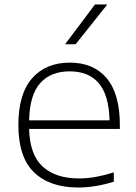

<svg xmlns="http://www.w3.org/2000/svg" viewBox="-20 -828 606 857"><path d="M329 9Q202.5 9 132.2 -58.5Q62 -126 62 -270Q62 -409 123.5 -478.8Q185 -548.5 291.5 -548.5Q398 -548.5 456.5 -478.5Q515 -408.5 515 -269.5V-252.5H110Q113 -136 171.2 -83.8Q229.5 -31.5 333 -31.5Q369.5 -31.5 408 -38.5Q446.5 -45.5 488 -58.5V-17Q404.5 9 329 9ZM291 -509.5Q206.5 -509.5 159.5 -457Q112.5 -404.5 110 -291H469Q466 -403.5 421 -456.5Q376 -509.5 291 -509.5ZM270.5 -630.5 404 -808H459L317.5 -630.5Z"/></svg>

Font: Encode Sans Exp XLt
Style: Regular
Weight: 200
Width: 7
Designer: Multiple Designers
Foundry: Impallari Type
Version: Version 3.002; ttfautohint (v1.8.3) -l 8 -r 50 -G 200 -x 14 